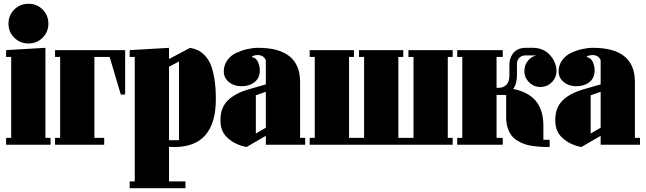

<svg xmlns="http://www.w3.org/2000/svg" viewBox="-20 -765 3415 1015"><path d="M39.1 -463.9H12.2V-500L220.2 -512.2V-36.1H247.1V0H12.2V-36.1H39.1ZM130.9 -745.1Q174.8 -745.1 205.3 -714.6Q235.8 -684.1 235.8 -640.1Q235.8 -596.2 205.3 -565.7Q174.8 -535.2 130.9 -535.2Q86.4 -535.2 55.7 -565.4Q24.9 -595.7 24.9 -640.1Q24.9 -684.6 55.7 -714.8Q86.4 -745.1 130.9 -745.1Z M479 -36.1H530.8V0H271V-36.1H297.9V-463.9H271V-500H641.6V-265.1H618.7L559.6 -463.9H479Z M692.4 -463.9H665.5V-500L873.5 -512.2V-453.1L985.4 -512.2Q1008.8 -507.8 1027.1 -499Q1045.4 -490.2 1063.7 -470.9Q1082 -451.7 1094 -422.9Q1106 -394 1113.5 -347.9Q1121.1 -301.8 1121.1 -241.2Q1121.1 12.2 901.4 12.2Q881.3 12.2 873.5 11.2V193.8H960.4V230H665.5V193.8H692.4ZM926.3 -439.9 873.5 -412.1V-23.9H926.3Z M1385.3 -318.8V-446.8Q1373.5 -474.1 1341.3 -474.1Q1329.6 -474.1 1312.5 -467.8L1314.5 -461.9Q1333 -460 1343.3 -438.2Q1353.5 -416.5 1353.5 -393.1Q1353.5 -353 1326.2 -331.1Q1298.8 -309.1 1255.4 -309.1Q1216.8 -309.1 1189.9 -331.3Q1163.1 -353.5 1163.1 -387.2Q1163.1 -420.9 1181.6 -446.5Q1200.2 -472.2 1229.2 -485.6Q1258.3 -499 1287.6 -505.6Q1316.9 -512.2 1344.2 -512.2Q1566.4 -512.2 1566.4 -332V-36.1H1593.3V0H1385.3V-46.9L1283.2 12.2Q1225.1 1 1185.3 -33.9Q1145.5 -68.8 1145.5 -126V-138.2Q1147.5 -198.2 1185.3 -235.1Q1223.1 -272 1295.4 -293ZM1332.5 -261.2V-59.1L1385.3 -89.8V-279.8Z M1617.2 -36.1H1644V-463.9H1617.2V-500H1851.1V-463.9H1825.2V-36.1H1904.8V-463.9H1877.9V-500H2111.8V-463.9H2085.9V-36.1H2166V-463.9H2139.2V-500H2373V-463.9H2347.2V-36.1H2373V0H1617.2Z M2605 -36.1H2637.7V0H2397V-36.1H2423.8V-463.9H2397V-500H2637.7V-463.9H2605V-300.8H2616.7Q2642.1 -300.8 2657.5 -317.1Q2672.9 -333.5 2672.9 -367.2V-425.8Q2672.9 -439.5 2677 -453.1Q2681.2 -466.8 2690.4 -480.7Q2699.7 -494.6 2717.5 -503.4Q2735.4 -512.2 2758.8 -512.2H2796.9Q2822.3 -512.2 2843.5 -503.9Q2864.7 -495.6 2878.9 -482.7Q2893.1 -469.7 2903.1 -453.4Q2913.1 -437 2917.5 -420.9Q2921.9 -404.8 2921.9 -390.1Q2921.9 -355 2897 -330.1Q2872.1 -305.2 2836.9 -305.2Q2801.8 -305.2 2776.9 -330.1Q2752 -355 2752 -390.1Q2752 -419.4 2769.5 -442.1Q2787.1 -464.8 2814.9 -472.2H2758.8Q2738.3 -472.2 2725.6 -459.7Q2712.9 -447.3 2712.9 -425.8V-367.2Q2712.9 -321.3 2692.9 -294.9Q2773.9 -278.3 2813.2 -230.7Q2852.5 -183.1 2852.5 -100.1V-25.9H2885.7V12.2Q2860.8 12.2 2841.8 11.2Q2822.8 10.3 2797.6 6.8Q2772.5 3.4 2753.9 -2.9Q2735.4 -9.3 2715.8 -21Q2696.3 -32.7 2683.8 -49.1Q2671.4 -65.4 2663.6 -89.8Q2655.8 -114.3 2655.8 -145V-263.2H2605Z M3155.3 -318.8V-446.8Q3143.6 -474.1 3111.3 -474.1Q3099.6 -474.1 3082.5 -467.8L3084.5 -461.9Q3103 -460 3113.3 -438.2Q3123.5 -416.5 3123.5 -393.1Q3123.5 -353 3096.2 -331.1Q3068.8 -309.1 3025.4 -309.1Q2986.8 -309.1 2960 -331.3Q2933.1 -353.5 2933.1 -387.2Q2933.1 -420.9 2951.7 -446.5Q2970.2 -472.2 2999.3 -485.6Q3028.3 -499 3057.6 -505.6Q3086.9 -512.2 3114.3 -512.2Q3336.4 -512.2 3336.4 -332V-36.1H3363.3V0H3155.3V-46.9L3053.2 12.2Q2995.1 1 2955.3 -33.9Q2915.5 -68.8 2915.5 -126V-138.2Q2917.5 -198.2 2955.3 -235.1Q2993.2 -272 3065.4 -293ZM3102.5 -261.2V-59.1L3155.3 -89.8V-279.8Z"/></svg>

Font: Lletraferida
Style: Heavy
Weight: 900
Designer: Josep Patau Bellart
Foundry: Josep Patau Bellart
Version: Version 1.000